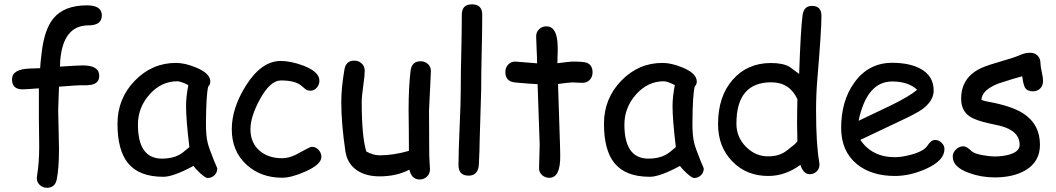

<svg xmlns="http://www.w3.org/2000/svg" viewBox="-20 -806 4973 904"><path d="M396 -686.5Q277.8 -686.5 263.7 -522.5L262.2 -492.2Q345.2 -498 369.6 -498Q447.3 -498 447.3 -449.2Q447.3 -413.6 409.2 -406.7Q392.6 -403.8 370.4 -404.5Q348.1 -405.3 257.8 -397.9L253.9 -286.6Q253.9 -256.3 255.9 -195.8Q257.8 -135.3 257.8 -105.5Q257.8 -12.7 247.1 39.1Q238.8 78.1 201.7 78.1Q181.6 78.1 167.5 65.2Q153.3 52.2 153.3 32.7Q153.3 28.8 154.3 22.9Q164.6 -40.5 164.6 -115.2L163.1 -248.5V-390.1Q102.1 -385.3 85.9 -385.3Q36.6 -385.3 36.6 -432.6Q36.6 -481 122.1 -483.4L168.9 -484.9Q170.4 -512.2 176.3 -559.1Q189 -667.5 231 -718.8Q281.7 -780.8 389.6 -780.8Q459.5 -780.8 459.5 -733.4Q459.5 -686.5 396 -686.5Z M957.5 32.2Q948.2 32.2 923.8 10.7Q901.9 -9.3 891.1 -24.9Q844.2 0.5 808.6 13.4Q772.9 26.4 749 26.4Q634.8 26.4 582.5 -38.1Q533.2 -98.6 533.2 -223.6Q533.2 -341.8 614.5 -425.8Q695.8 -509.8 808.6 -509.8Q851.1 -509.8 903.8 -487.8Q970.2 -460.4 970.2 -421.9Q970.2 -408.7 960.4 -398.4Q955.6 -379.9 952.9 -337.4Q950.2 -294.9 949.7 -228.5Q949.2 -168 958 -132.8Q962.9 -111.3 988.8 -46.9Q992.2 -38.1 1000 -21L1002.9 -12.7Q1002.9 6.8 989.3 19.5Q975.6 32.2 957.5 32.2ZM856 -307.1Q856 -328.1 858.6 -352.8Q861.3 -377.4 866.7 -405.3Q848.6 -414.6 835.7 -418.9Q822.8 -423.3 814.9 -423.3Q739.3 -423.3 684.3 -361.6Q629.4 -299.8 629.4 -219.2Q629.4 -139.2 657.7 -99.1Q686 -59.1 742.7 -59.1Q789.6 -59.1 822.3 -76.2Q839.8 -85.4 871.6 -113.3Q856 -242.7 856 -307.1Z M1308.6 30.8Q1208.5 30.8 1141.6 -29.8Q1071.3 -93.3 1071.3 -197.3Q1071.3 -296.4 1137.2 -401.9Q1210.4 -519 1302.2 -519Q1350.1 -519 1409.2 -496.6Q1483.9 -467.8 1483.9 -426.3Q1483.9 -407.7 1471.7 -393.3Q1459.5 -378.9 1441.4 -378.9Q1427.2 -378.9 1416.7 -387.5Q1406.2 -396 1396.5 -404.3Q1367.7 -427.2 1302.2 -427.2Q1252.4 -427.2 1203.6 -338.4Q1159.2 -256.8 1159.2 -197.3Q1159.2 -132.8 1203.1 -95.7Q1244.1 -61 1308.6 -61Q1337.9 -61 1371.1 -76.7L1427.7 -106.9Q1442.4 -114.7 1448.7 -114.7Q1466.8 -114.7 1480 -100.3Q1493.2 -85.9 1493.2 -67.4Q1493.2 -31.7 1418 1.5Q1352.1 30.8 1308.6 30.8Z M2000 -285.2Q2000 -250 2000.5 -179.7Q2001 -109.4 2001 -74.2Q2001 -63.5 2002.7 -41.5Q2004.4 -19.5 2004.4 -8.8Q2004.4 12.2 1990.2 25.6Q1976.1 39.1 1955.6 39.1Q1918 39.1 1907.7 -7.3Q1846.7 24.4 1767.1 24.4Q1703.1 24.4 1661.1 -3.9Q1614.7 -35.2 1606 -95.2Q1586.9 -224.6 1586.9 -325.7Q1586.9 -392.6 1601.6 -478Q1608.4 -520.5 1647.9 -520.5Q1668.9 -520.5 1683.1 -507.1Q1697.3 -493.7 1697.3 -472.7Q1697.3 -450.2 1690.2 -400.9Q1683.1 -351.6 1683.1 -325.7Q1683.1 -244.1 1688.5 -186Q1693.8 -127.9 1704.6 -92.8Q1720.7 -84 1736.3 -79.3Q1752 -74.7 1767.1 -74.7Q1832.5 -74.7 1905.3 -95.7L1904.8 -194.8L1903.8 -289.6Q1903.8 -395 1913.1 -472.7Q1918.5 -517.6 1960.4 -517.6Q1981.4 -517.6 1995.6 -503.9Q2009.8 -490.2 2008.8 -469.7Z M2245.6 -383.8 2238.3 -141.1Q2238.3 -102.5 2234.4 -27.8Q2229.5 21 2186.5 21Q2138.7 21 2138.7 -28.8Q2138.7 -87.9 2144 -206.3Q2149.4 -324.7 2149.4 -383.8Q2149.4 -460.9 2151.9 -560.3Q2154.3 -659.7 2154.3 -736.8Q2154.3 -785.6 2202.1 -785.6Q2250.5 -785.6 2250.5 -736.8Q2250.5 -659.7 2248 -560.3Q2245.6 -460.9 2245.6 -383.8Z M2722.2 -416Q2711.9 -416 2698 -417Q2684.1 -418 2673.8 -418Q2662.6 -418 2607.4 -410.6L2616.7 -122.1L2617.2 -100.6L2617.7 -75.7Q2619.6 31.2 2566.4 31.2Q2546.9 31.2 2532.5 18.6Q2518.1 5.9 2518.1 -13.2Q2518.1 -31.7 2519.5 -68.8Q2521 -106 2521 -124.5L2511.2 -409.7Q2475.6 -411.1 2402.8 -418Q2359.4 -423.8 2359.4 -466.3Q2359.4 -487.8 2372.6 -502Q2385.7 -516.1 2406.2 -516.1L2508.8 -507.8Q2508.8 -532.7 2506.6 -574.5Q2504.4 -616.2 2504.4 -634.8Q2504.4 -655.3 2518.6 -668.7Q2532.7 -682.1 2553.2 -682.1Q2597.2 -682.1 2604.5 -610.4Q2606 -592.3 2606 -566.9L2605 -538.6L2604.5 -508.3Q2665 -516.1 2673.8 -516.1Q2724.6 -516.1 2740.2 -511.2Q2770 -501.5 2770 -465.3Q2770 -443.8 2756.6 -429.9Q2743.2 -416 2722.2 -416Z M3248 32.2Q3238.8 32.2 3214.4 10.7Q3192.4 -9.3 3181.6 -24.9Q3134.8 0.5 3099.1 13.4Q3063.5 26.4 3039.6 26.4Q2925.3 26.4 2873 -38.1Q2823.7 -98.6 2823.7 -223.6Q2823.7 -341.8 2905 -425.8Q2986.3 -509.8 3099.1 -509.8Q3141.6 -509.8 3194.3 -487.8Q3260.7 -460.4 3260.7 -421.9Q3260.7 -408.7 3251 -398.4Q3246.1 -379.9 3243.4 -337.4Q3240.7 -294.9 3240.2 -228.5Q3239.7 -168 3248.5 -132.8Q3253.4 -111.3 3279.3 -46.9Q3282.7 -38.1 3290.5 -21L3293.5 -12.7Q3293.5 6.8 3279.8 19.5Q3266.1 32.2 3248 32.2ZM3146.5 -307.1Q3146.5 -328.1 3149.2 -352.8Q3151.9 -377.4 3157.2 -405.3Q3139.2 -414.6 3126.2 -418.9Q3113.3 -423.3 3105.5 -423.3Q3029.8 -423.3 2974.9 -361.6Q2919.9 -299.8 2919.9 -219.2Q2919.9 -139.2 2948.2 -99.1Q2976.6 -59.1 3033.2 -59.1Q3080.1 -59.1 3112.8 -76.2Q3130.4 -85.4 3162.1 -113.3Q3146.5 -242.7 3146.5 -307.1Z M3828.1 -431.2Q3822.3 -359.4 3822.3 -287.6Q3822.3 -125 3837.4 -42Q3838.4 -35.2 3838.4 -30.8Q3838.4 -11.2 3824.7 1.5Q3811 14.2 3793 14.2Q3762.7 14.2 3748.5 -29.8Q3713.4 -3.9 3675.5 9.3Q3637.7 22.5 3596.7 22.5Q3495.6 22.5 3429.2 -44.9Q3360.8 -113.8 3360.8 -221.7Q3360.8 -352.1 3429.9 -430.7Q3499 -509.3 3609.4 -509.3Q3666 -509.3 3696.8 -491.7L3742.7 -458Q3749.5 -663.6 3758.8 -734.9Q3765.1 -778.3 3803.2 -778.3Q3847.7 -778.3 3847.7 -731Q3847.7 -663.1 3828.1 -431.2ZM3611.3 -418.5Q3529.3 -418.5 3488.3 -369.9Q3447.3 -321.3 3447.3 -223.6Q3447.3 -160.6 3491.9 -115.2Q3536.6 -69.8 3596.7 -69.8Q3637.7 -69.8 3666 -85Q3682.6 -93.8 3720.2 -125.5Q3727.5 -131.8 3734.4 -140.6L3732.9 -225.1L3733.4 -281.7L3734.4 -339.4Q3715.8 -378.9 3685.1 -398.7Q3654.3 -418.5 3611.3 -418.5Z M4193.8 22.5Q4083.5 22.5 4015.1 -32.7Q3940.4 -93.8 3940.4 -203.6Q3940.4 -330.6 4002 -416.5Q4068.8 -510.3 4180.7 -510.3Q4261.7 -510.3 4313 -482.9Q4376 -449.2 4376 -379.4Q4376 -330.6 4320.8 -290.5Q4296.4 -272.9 4217.3 -235.8L4030.8 -147.5Q4058.1 -106.9 4098.9 -86.4Q4139.6 -65.9 4193.8 -65.9Q4227.5 -65.9 4272.9 -78.6Q4330.6 -94.7 4347.2 -120.8Q4363.8 -147 4382.8 -147Q4399.9 -147 4413.3 -134Q4426.8 -121.1 4426.8 -104Q4426.8 -49.8 4339.4 -10.7Q4264.6 22.5 4193.8 22.5ZM4180.7 -422.4Q4121.1 -422.4 4081.5 -376.2Q4042 -330.1 4022.5 -237.3L4172.4 -308.6Q4260.7 -351.6 4298.3 -383.3Q4256.3 -422.4 4180.7 -422.4Z M4843.3 -376Q4816.4 -376 4805.7 -394Q4798.3 -406.7 4793 -446.8Q4756.3 -437.5 4680.2 -412.6Q4601.6 -381.3 4601.1 -335.4Q4615.7 -330.1 4629.9 -327.6Q4742.2 -307.6 4796.9 -272.5Q4876.5 -221.2 4876.5 -124Q4876.5 -44.4 4807.6 -3.9Q4750.5 29.3 4663.1 29.3Q4599.1 29.3 4541 7.8Q4465.8 -19.5 4465.8 -68.4Q4465.8 -87.9 4481.2 -102.5Q4496.6 -117.2 4516.1 -117.2Q4531.2 -117.2 4555.2 -93.8Q4566.9 -82.5 4607.9 -75.2Q4640.6 -69.3 4663.1 -69.3Q4704.1 -69.3 4735.4 -79.1Q4780.8 -93.3 4780.8 -124Q4780.8 -190.4 4688 -213.9L4637.2 -225.1Q4572.3 -239.3 4544.9 -258.3Q4505.4 -285.6 4505.4 -340.8Q4505.4 -442.9 4601.6 -486.3Q4630.9 -499.5 4695.3 -517.8Q4759.8 -536.1 4787.6 -548.8Q4807.6 -557.6 4831.1 -557.6Q4852.1 -557.6 4865.5 -543.9Q4878.9 -530.3 4878.9 -508.3Q4878.9 -494.1 4885 -466.8Q4891.1 -439.5 4891.1 -425.3Q4891.1 -403.3 4877.7 -389.6Q4864.3 -376 4843.3 -376Z"/></svg>

Font: Bharatayuddha
Style: Regular
Weight: 400
Designer: R.S. Wihananto
Foundry: R.S. Wihananto
Version: Version 2.0.1